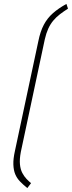

<svg xmlns="http://www.w3.org/2000/svg" viewBox="-20 -837 366 977"><path d="M326 -793 318 -817Q278 -795 249.5 -770Q221 -745 203 -711Q185 -677 175 -627L56 -69Q47 -29 48 0Q49 29 57.5 49.5Q66 70 82 86.5Q98 103 119 120L138 95Q127 86 115 73.5Q103 61 93.5 43Q84 25 81.5 -1Q79 -27 86 -64L208 -637Q215 -668 225.5 -691Q236 -714 251 -732Q266 -750 285 -764.5Q304 -779 326 -793Z"/></svg>

Font: Advent Pro ExtraLight
Style: Italic
Weight: 250
Italic angle: -12°
Version: Version 3.000